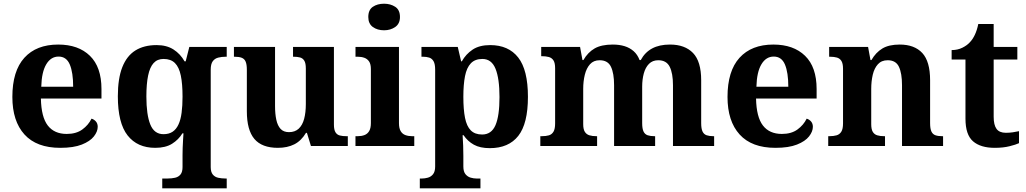

<svg xmlns="http://www.w3.org/2000/svg" viewBox="-20 -790 5554 1039"><path d="M306.1 10Q178 10 112.4 -62.3Q46.9 -134.6 46.9 -265.2Q46.9 -405.7 111.8 -477.3Q176.8 -548.9 295 -548.9Q404.2 -548.9 466.6 -488Q529.1 -427.2 529.1 -308.2V-256.9H201.3Q203.3 -156.6 238.5 -110.9Q273.7 -65.2 341 -65.2Q392.4 -65.2 425.5 -89.3Q458.5 -113.4 475.3 -147.9Q489.3 -143.8 499.1 -132.5Q508.8 -121.1 508.8 -104.1Q508.8 -78.3 488.1 -51.8Q467.3 -25.3 422.8 -7.7Q378.3 10 306.1 10ZM375.9 -320.8Q375.9 -397.3 357.8 -440.6Q339.6 -483.9 297 -483.9Q255.4 -483.9 230.4 -442.1Q205.4 -400.4 203.3 -320.8Z M858 229V176H886.9Q909.3 176 927.5 171.8Q945.8 167.7 956.8 154.2Q967.8 140.8 967.8 113.8V49.3Q967.8 32.1 968.5 10.5Q969.3 -11.1 970.6 -32.3Q971.9 -53.5 972.9 -68.5H967.2Q946.3 -34.1 911.2 -12.1Q876.1 10 820 10Q723.3 10 670.5 -57.1Q617.7 -124.2 617.7 -268.7Q617.7 -365.2 641.8 -426.4Q665.9 -487.6 712.5 -516.8Q759.2 -546 827.5 -546Q882 -546 919.1 -522.1Q956.2 -498.2 978.8 -458H984.8L1004.5 -536H1206.9V-483H1201.2Q1179.8 -483 1161.1 -478.3Q1142.3 -473.6 1131.3 -458.6Q1120.3 -443.6 1120.3 -412.7V113.8Q1120.3 141 1131.6 154.6Q1142.8 168.1 1161 172Q1179.2 176 1201.2 176H1206.9V229ZM864.8 -63.9Q894.5 -63.9 914.2 -77.2Q933.8 -90.4 945.7 -116.1Q957.7 -141.7 962.7 -179.7Q967.8 -217.6 967.8 -267Q967.8 -336.4 958.4 -381.3Q949.1 -426.2 926.9 -448.6Q904.6 -471 865 -471Q831.4 -471 811.1 -448.6Q790.8 -426.2 781.5 -381.1Q772.1 -336 772.1 -267.7Q772.1 -168.7 793.4 -116.3Q814.6 -63.9 864.8 -63.9Z M1483.7 10Q1397.2 10 1356.5 -38.2Q1315.8 -86.5 1315.8 -187.7V-412.1Q1315.8 -441.5 1309.2 -456.6Q1302.7 -471.7 1288.2 -477.3Q1273.8 -483 1249.5 -483H1245.9V-536H1468.4V-215.9Q1468.4 -173.5 1475.3 -141.7Q1482.2 -109.8 1498.5 -92.3Q1514.8 -74.9 1543.8 -74.9Q1576.2 -74.9 1596.4 -93.6Q1616.6 -112.4 1625.8 -146.6Q1635 -180.8 1635 -227V-419.1Q1635 -448.2 1626.6 -461.7Q1618.2 -475.3 1603.5 -479.1Q1588.8 -483 1569.3 -483H1565.7V-536H1787V-116Q1787 -87.5 1795.6 -73.9Q1804.2 -60.3 1819.5 -56.7Q1834.8 -53 1853.9 -53H1862.2V0H1662.6L1640.9 -71.1H1635.9Q1610.1 -27.9 1572.6 -9Q1535 10 1483.7 10Z M1903.6 0V-53H1916Q1936.3 -53 1952.2 -59Q1968.1 -64.9 1977.5 -80.3Q1987 -95.7 1987 -124.1V-416.1Q1987 -443.2 1977.3 -457.4Q1967.5 -471.7 1951.6 -477.3Q1935.7 -483 1916 -483H1903.8V-536H2139V-123.9Q2139 -95.8 2148.3 -80.3Q2157.5 -64.8 2173.9 -58.9Q2190.3 -53 2210 -53H2221.8V0ZM2058.4 -626.1Q2022.3 -626.1 1997.6 -643.9Q1973 -661.7 1973 -698Q1973 -736.5 1997.6 -753.2Q2022.3 -769.9 2058.4 -769.9Q2093 -769.9 2118.7 -753.2Q2144.4 -736.5 2144.4 -698Q2144.4 -661.7 2118.7 -643.9Q2093 -626.1 2058.4 -626.1Z M2251.8 229V176H2263.8Q2278.7 176 2295.2 171.5Q2311.7 167.1 2323.2 153.1Q2334.8 139 2334.8 110.9V-412.7Q2334.8 -443.8 2326.2 -458.6Q2317.6 -473.4 2302.9 -478.2Q2288.2 -483 2269.1 -483H2260.7V-536H2457.2L2475.3 -458.2H2479.3Q2501.1 -497.2 2537.7 -521.6Q2574.3 -546 2632.3 -546Q2731.9 -546 2784.4 -478.6Q2836.9 -411.3 2836.9 -266.1Q2836.9 -121.1 2784.7 -54.7Q2732.4 11.7 2630.5 11.7Q2577.8 11.7 2544.2 -7Q2510.6 -25.7 2488.6 -58.3H2483.4Q2485.4 -31.6 2486.4 -2Q2487.4 27.6 2487.4 53V110.7Q2487.4 139.1 2499.2 153Q2511 167 2527.5 171.5Q2543.9 176 2557.8 176H2579.9V229ZM2589 -62.1Q2639.4 -62.1 2661.2 -112.4Q2683 -162.7 2683 -264.8Q2683 -364.8 2661.5 -417.9Q2639.9 -471 2590.3 -471Q2550.5 -471 2528 -447.4Q2505.4 -423.8 2496.4 -378.1Q2487.4 -332.3 2487.4 -266.1Q2487.4 -197.7 2496.4 -152.3Q2505.4 -106.9 2527.6 -84.5Q2549.8 -62.1 2589 -62.1Z M2903.9 0V-53H2911.7Q2934.7 -53 2950.5 -57.7Q2966.3 -62.4 2975.2 -77.4Q2984 -92.3 2984 -122.1V-420.8Q2984 -449 2975.2 -463Q2966.3 -476.9 2950.3 -481.4Q2934.2 -485.9 2912.2 -485.9H2908.7V-536H3119L3132 -464.9H3137Q3161.2 -506.9 3197.9 -527.9Q3234.5 -548.9 3296.1 -548.9Q3331.6 -548.9 3359.8 -540.2Q3388 -531.5 3408.9 -513.1Q3429.7 -494.8 3441.1 -464.9H3447.4Q3469.9 -506.9 3509.2 -527.9Q3548.5 -548.9 3605.6 -548.9Q3686 -548.9 3730.2 -503.3Q3774.4 -457.6 3774.4 -355.8V-123.9Q3774.4 -93.4 3781.8 -78.2Q3789.1 -63 3804 -58Q3818.9 -53 3840.9 -53H3844.5V0H3621.8V-328.8Q3621.8 -393.2 3604.1 -428.6Q3586.4 -464 3542.3 -464Q3511.2 -464 3491.9 -444.4Q3472.6 -424.8 3463.8 -392.2Q3455.1 -359.7 3455.1 -320.8V-123.9Q3455.1 -93.4 3462.5 -78.2Q3469.9 -63 3484.8 -58Q3499.6 -53 3521.6 -53H3525.2V0H3303.1V-328.8Q3303.1 -393.2 3286.2 -428.6Q3269.4 -464 3224.8 -464Q3192.2 -464 3172.8 -442.4Q3153.4 -420.8 3144.7 -385.5Q3136 -350.2 3136 -309V-118.3Q3136 -90.4 3144.9 -76.5Q3153.8 -62.6 3169.7 -57.8Q3185.6 -53 3207.6 -53H3211.2V0Z M4176.1 10Q4048 10 3982.4 -62.3Q3916.9 -134.6 3916.9 -265.2Q3916.9 -405.7 3981.8 -477.3Q4046.8 -548.9 4165 -548.9Q4274.2 -548.9 4336.6 -488Q4399.1 -427.2 4399.1 -308.2V-256.9H4071.3Q4073.3 -156.6 4108.5 -110.9Q4143.7 -65.2 4211 -65.2Q4262.4 -65.2 4295.5 -89.3Q4328.5 -113.4 4345.3 -147.9Q4359.3 -143.8 4369.1 -132.5Q4378.8 -121.1 4378.8 -104.1Q4378.8 -78.3 4358.1 -51.8Q4337.3 -25.3 4292.8 -7.7Q4248.3 10 4176.1 10ZM4245.9 -320.8Q4245.9 -397.3 4227.8 -440.6Q4209.6 -483.9 4167 -483.9Q4125.4 -483.9 4100.4 -442.1Q4075.4 -400.4 4073.3 -320.8Z M4461.9 0V-53H4467.6Q4490.6 -53 4507 -57.7Q4523.5 -62.4 4532.8 -77.4Q4542 -92.3 4542 -122.1V-417.9Q4542 -446.1 4533.3 -460.1Q4524.7 -474 4509 -478.5Q4493.3 -483 4471.3 -483H4466.9V-536H4677.6L4690.6 -464.9H4695.6Q4719.6 -506.4 4755 -527.6Q4790.3 -548.9 4848.7 -548.9Q4928.3 -548.9 4970.8 -503.3Q5013.2 -457.6 5013.2 -355.8V-123.9Q5013.2 -93.4 5020.4 -78.2Q5027.6 -63 5042.3 -58Q5056.9 -53 5078.9 -53H5083.4V0H4861.2V-328.8Q4861.2 -393.2 4844.5 -428.6Q4827.9 -464 4783.7 -464Q4750.3 -464 4730.8 -442.4Q4711.2 -420.8 4702.9 -385.5Q4694.6 -350.2 4694.6 -309V-118.3Q4694.6 -90.4 4703 -76.5Q4711.4 -62.6 4727.1 -57.8Q4742.7 -53 4764.7 -53H4769.2V0Z M5362.9 10Q5286.3 10 5245.5 -25.4Q5204.6 -60.7 5204.6 -147.9V-468H5129.7V-519Q5162.2 -519 5187.7 -531.7Q5213.2 -544.4 5228 -560.9Q5243.3 -576.5 5255.2 -601.4Q5267 -626.2 5274 -660.2H5357.2V-536H5485.3V-468H5357.2V-158.2Q5357.2 -113.6 5372.7 -92.5Q5388.1 -71.4 5423.3 -71.4Q5442.5 -71.4 5460.4 -74Q5478.3 -76.6 5494.3 -80.2V-15.3Q5478.4 -7.5 5443.7 1.2Q5409 10 5362.9 10Z"/></svg>

Font: Noto Serif Hebrew
Style: Regular
Weight: 400
Designer: Monotype Design Team
Foundry: Monotype Imaging Inc.
Version: Version 2.003